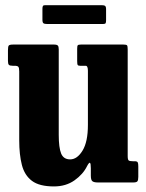

<svg xmlns="http://www.w3.org/2000/svg" viewBox="-20 -688 552 724"><path d="M52.5 -158.5V-418.5Q52.5 -432 49.2 -436Q46 -440 34.5 -440H28Q17 -440 13.5 -443.5Q10 -447 10 -458.5V-498Q10 -512.5 13 -516.2Q16 -520 30 -520H183Q194.5 -520 198 -516.2Q201.5 -512.5 201.5 -502V-179.5Q201.5 -131.5 210.5 -109.2Q219.5 -87 244.5 -87Q271 -87 291.2 -120Q311.5 -153 311.5 -217V-421Q311.5 -440 303 -440H282Q275 -440 273 -443Q271 -446 271 -458.5V-504Q271 -514.5 273.2 -517.2Q275.5 -520 285.5 -520H445Q456.5 -520 459 -517Q461.5 -514 461.5 -502V-100Q461.5 -86 465.2 -83Q469 -80 481 -80H487.5Q497 -80 499.2 -76Q501.5 -72 501.5 -60.5V-21Q501.5 -8.5 498 -4.2Q494.5 0 483 0H348.5Q334 0 328.2 -4.8Q322.5 -9.5 322.5 -26V-53.5Q322.5 -72 319.2 -74Q316 -76 308.5 -62Q293.5 -31 261 -8Q228.5 15 183.5 15Q128.5 15 100.5 -6Q72.5 -27 62.5 -66Q52.5 -105 52.5 -158.5ZM140 -613.5V-655Q140 -662 141.8 -665.2Q143.5 -668.5 150 -668.5H363Q372.5 -668.5 376.2 -665.8Q380 -663 380 -653V-612.5Q380 -604.5 378.5 -601Q377 -597.5 369 -597.5H157.5Q148 -597.5 144 -600.2Q140 -603 140 -613.5Z"/></svg>

Font: Besley* Condensed
Style: Bold
Weight: 700
Width: 3
Designer: Owen Earl
Foundry: indestructible type*
Version: Version 3.000; ttfautohint (v1.8.3)